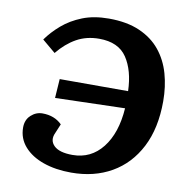

<svg xmlns="http://www.w3.org/2000/svg" viewBox="-81 -793 854 882"><g transform="rotate(10 346.0 -351.5)"><path d="M501 -402Q498 -498 458.5 -557Q419 -616 329 -616Q270 -616 223.5 -590Q177 -564 138 -516L76 -568Q103 -606 142 -639.5Q181 -673 234 -694Q287 -715 357 -715Q441 -715 500.5 -689Q560 -663 597 -617.5Q634 -572 651 -512Q668 -452 668 -384Q668 -258 622.5 -169.5Q577 -81 496 -34.5Q415 12 308 12Q235 12 178 -8Q121 -28 88 -65.5Q55 -103 55 -154Q55 -190 78.5 -211.5Q102 -233 132 -233Q188 -233 223 -198L205 -155Q188 -119 213 -94Q238 -69 300 -69Q386 -69 439.5 -137Q493 -205 501 -322L176 -313L182 -402Z"/></g></svg>

Font: Literata 7pt
Style: Bold Italic
Weight: 700
Italic angle: -2°
Designer: Latin by Veronika Burian and Jose Scaglione. Greek by Irene Vlachou. Cyrillic by Vera Evstafieva
Foundry: TypeTogether
Version: Version 3.002